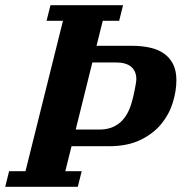

<svg xmlns="http://www.w3.org/2000/svg" viewBox="-53 -718 698 738"><path d="M-18 -60H45L189 -638H126L141 -698H420L405 -638H342L318 -542H453Q491 -542 523 -535Q555 -528 577.5 -512Q600 -496 612.5 -471Q625 -446 625 -410Q625 -368 611 -323Q597 -278 566.5 -241Q536 -204 486.5 -180Q437 -156 366 -156H222L198 -60H261L246 0H-33ZM238 -220H329Q425 -220 454 -327Q456 -334 459 -346Q462 -358 464.5 -371Q467 -384 469 -395.5Q471 -407 471 -414Q471 -444 451.5 -461Q432 -478 392 -478H302Z"/></svg>

Font: IBM Plex Serif
Style: Bold Italic
Weight: 700
Italic angle: -14°
Designer: Mike Abbink, Paul van der Laan, Pieter van Rosmalen
Foundry: Bold Monday
Version: Version 3.001